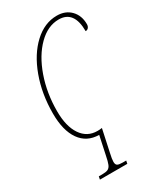

<svg xmlns="http://www.w3.org/2000/svg" viewBox="-235 -806 954 1129"><g transform="rotate(-30 241.5 -241.0)"><path d="M96 220H119Q145 220 158 214Q171 208 178.5 190.5Q186 173 194 132L220 10Q137 9 92 -55Q47 -119 47 -234Q47 -367 88 -479Q129 -591 199.5 -656.5Q270 -722 354 -722Q412 -722 447.5 -685.5Q483 -649 483 -590Q483 -576 475.5 -567Q468 -558 456 -558Q456 -697 352 -697Q278 -697 214 -633.5Q150 -570 112.5 -463.5Q75 -357 75 -234Q75 -131 114.5 -73Q154 -15 223 -15Q240 -15 252 -17H254L222 132Q213 171 213 189Q213 208 223 214Q233 220 259 220H282L278 240H92Z"/></g></svg>

Font: Noto Serif CondThin
Style: Italic
Weight: 250
Width: 3
Italic angle: -12°
Designer: Monotype Design Team
Foundry: Monotype Imaging Inc.
Version: Version 1.001